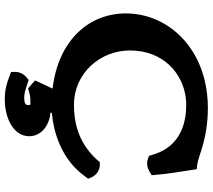

<svg xmlns="http://www.w3.org/2000/svg" viewBox="-62 -602 865 780"><g transform="rotate(90 370.0 -212.5)"><path d="M407.2 106C407.2 113.7 404 121 377.8 121C359.9 121 353.4 118.8 322 108.6L305 103L292.2 114.3C279.7 125.4 272.6 141.3 272.6 158V174.3L289.5 180.9C318.5 192.2 344.6 200 384.6 200C459.8 200 533.9 165.1 533.9 101C533.9 50.7 488.9 18.6 437.7 14.5L440.1 8.7C521.3 2 607.5 -30.2 666.3 -89.6C677.8 -101.2 688.5 -113.8 698.3 -127.4L706.7 -139.1L700.8 -152.2C692.9 -170 674.6 -186 651 -186H639.6L632.1 -177.4C570.6 -108.4 494.7 -81 407.2 -81C275.8 -81 185.5 -189.4 185.5 -308.1C185.5 -445.5 280.2 -523.7 379.3 -535.4C388.1 -536.5 397.1 -537 406.1 -537C532 -537 589 -472.9 609.9 -398.2L613.4 -385.9L625.5 -381.5C635.7 -377.8 646.4 -377.5 655.7 -379.3C664.5 -381.1 672.2 -384.6 678.9 -388.6L692.2 -396.6L690.9 -412C686.8 -462.5 678.7 -509.1 670.7 -560.8L667.8 -579.8L648.7 -581.9C614.2 -585.6 548.5 -625 417.4 -625C397.3 -625 377.5 -623.7 358.3 -621.2C160.2 -597.1 35 -454 35 -291.3C35 -145.5 139.9 -17.9 340.5 5.9L307.1 76.8L339.4 105.4L355.7 100.9C371.4 96.5 377.4 96 398.2 96C407.6 96 407.2 94.5 407.2 106Z"/></g></svg>

Font: Linux Libertine Mono O 
Style: Mono Bold
Weight: 400
Designer: Philipp H. Poll
Foundry: Philipp H. Poll
Version: Version 5.1.7